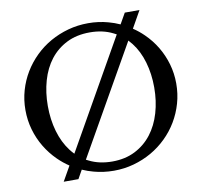

<svg xmlns="http://www.w3.org/2000/svg" viewBox="-85 -856 1021 972"><g transform="rotate(-10 425.0 -370.0)"><path d="M208 -50.8Q177.2 -71.3 150.9 -97.2Q115.7 -131.8 90.3 -174.1Q64.9 -216.3 51 -264.9Q37.1 -313.5 37.1 -366.2Q37.1 -418 51 -466.3Q64.9 -514.6 90.3 -556.6Q115.7 -598.6 151.1 -633.3Q186.5 -668 229.7 -692.4Q272.9 -716.8 322.5 -730.5Q372.1 -744.1 425.8 -744.1Q479 -744.1 528.3 -730.5Q559.1 -722.2 586.9 -709.5L618.2 -764.6H693.8L644.5 -677.2Q673.8 -657.7 698.7 -633.3Q734.4 -598.6 759.5 -556.6Q784.7 -514.6 798.6 -466.3Q812.5 -418 812.5 -366.2Q812.5 -313.5 798.6 -264.9Q784.7 -216.3 759.5 -174.1Q734.4 -131.8 699 -97.2Q663.6 -62.5 620.6 -37.8Q577.6 -13.2 528.3 0.5Q479 14.2 425.8 14.2Q372.1 14.2 322.3 0.5Q293 -7.3 265.6 -19.5L240.7 24.9H165ZM221.7 -129.9Q231.4 -117.2 242.7 -105.5L559.1 -663.1Q551.8 -667 543.9 -670.9Q492.7 -696.8 425.8 -696.8Q357.9 -696.8 306.9 -671.1Q255.9 -645.5 221.4 -601.1Q187 -556.6 169.7 -496.1Q152.3 -435.5 152.3 -366.2Q152.3 -296.4 169.9 -235.6Q187.5 -174.8 221.7 -129.9ZM425.8 -33.2Q492.2 -33.2 543.2 -59.1Q594.2 -85 628.9 -129.9Q663.6 -174.8 681.4 -235.6Q699.2 -296.4 699.2 -366.2Q699.2 -435.5 681.6 -496.1Q664.1 -556.6 629.4 -601.1Q621.1 -611.8 611.3 -622.1L294.9 -65.4Q301.3 -62 307.6 -59.1Q358.9 -33.2 425.8 -33.2Z"/></g></svg>

Font: Federo
Style: Regular
Weight: 400
Designer: Olexa M. Volochay | Cyreal.org
Foundry: Olexa M. Volochay | Cyreal.org
Version: Version 1.000